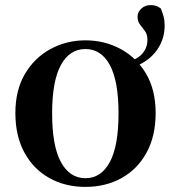

<svg xmlns="http://www.w3.org/2000/svg" viewBox="-20 -708 663 744"><path d="M311 16.2Q232.5 16.2 170.9 -18.3Q109.3 -52.8 74.5 -117Q39.6 -181.2 39.6 -269.8Q39.6 -359.1 76.8 -421.8Q114 -484.6 175.9 -518.1Q237.8 -551.7 311 -551.7Q384.8 -551.7 446.8 -518.5Q508.7 -485.4 545.9 -422.6Q583.1 -359.8 583.1 -269.8Q583.1 -180.2 547.7 -116.1Q512.4 -52 450.9 -17.9Q389.5 16.2 311 16.2ZM311 -17.5Q372 -17.5 405.6 -80.1Q439.3 -142.6 439.3 -268.1Q439.3 -394.2 405.6 -456.1Q372 -518 311 -518Q250 -518 216 -456.1Q182 -394.2 182 -268.1Q182 -142.6 216 -80.1Q250 -17.5 311 -17.5ZM438.3 -438.1 434.6 -462.2Q496 -467.8 523.7 -492.3Q551.3 -516.9 551.3 -554.1Q551.3 -574.5 541.8 -587.5Q532.3 -600.5 522.6 -612.8Q513 -625.2 513 -643.5Q513 -661 527.5 -674.6Q541.9 -688.3 563.7 -688.3Q575.3 -688.3 585.1 -685.1Q594.8 -681.9 603.5 -674.7Q609.5 -659 613.8 -644.3Q618 -629.5 618 -609.2Q618 -563 595.3 -525Q572.6 -487.1 532.2 -464Q491.8 -440.9 438.3 -438.1Z"/></svg>

Font: Early Summer Mincho VF
Style: Regular
Weight: 250
Designer: GuiWonder
Version: Version 1.002